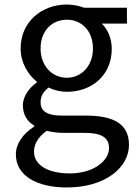

<svg xmlns="http://www.w3.org/2000/svg" viewBox="-20 -577 603 847"><path d="M275 250C443 250 549 163 549 62C549 -27 486 -67 360 -67H254C181 -67 159 -91 159 -126C159 -156 174 -174 194 -191C218 -179 248 -172 275 -172C385 -172 473 -245 473 -361C473 -408 455 -448 429 -473H540V-543H351C332 -550 305 -557 275 -557C165 -557 71 -482 71 -363C71 -298 106 -246 142 -217V-213C114 -193 81 -157 81 -112C81 -69 102 -40 131 -23V-19C80 14 50 58 50 104C50 198 142 250 275 250ZM275 -234C212 -234 159 -284 159 -363C159 -443 211 -490 275 -490C339 -490 390 -442 390 -363C390 -284 337 -234 275 -234ZM288 188C189 188 130 150 130 92C130 60 147 28 186 0C210 6 236 9 256 9H350C422 9 461 26 461 76C461 133 392 188 288 188Z"/></svg>

Font: Squished Noto Sans CJK JP Regular
Style: Regular
Weight: 400
Designer: Ryoko NISHIZUKA (kana & ideographs); Paul D. Hunt (Latin, Greek & Cyrillic); Wenlong ZHANG (bopomofo); Sandoll Communica
Foundry: Adobe Systems Incorporated
Version: Version 1.004;PS 1.004;hotconv 1.0.82;makeotf.lib2.5.63406